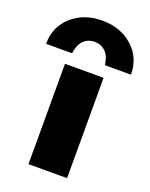

<svg xmlns="http://www.w3.org/2000/svg" viewBox="-183 -857 732 935"><g transform="rotate(20 183.0 -390.0)"><path d="M403 -580H268Q263 -624 240.5 -647Q218 -670 183 -670Q148 -670 125.5 -647Q103 -624 98 -580H-37Q-37 -668 25.5 -724Q88 -780 183 -780Q278 -780 340.5 -724Q403 -668 403 -580ZM83 0V-520H283V0Z"/></g></svg>

Font: M PLUS 1p Black
Style: Regular
Weight: 900
Version: Version 1.061